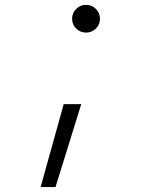

<svg xmlns="http://www.w3.org/2000/svg" viewBox="-20 -547 626 780"><path d="M145 212.9 238.8 -124H310.1L205.6 212.9ZM329.6 -414.6Q306.2 -414.6 289.6 -430.9Q272.9 -447.3 272.9 -470.7Q272.9 -494.1 289.6 -510.7Q306.2 -527.3 329.6 -527.3Q353 -527.3 369.6 -510.7Q386.2 -494.1 386.2 -470.7Q386.2 -447.3 369.6 -430.9Q353 -414.6 329.6 -414.6Z"/></svg>

Font: Cascadia Code Light
Style: Italic
Weight: 300
Italic angle: -10°
Monospace: yes
Designer: Aaron Bell
Foundry: Saja Typeworks
Version: Version 2404.023; ttfautohint (v1.8.4)